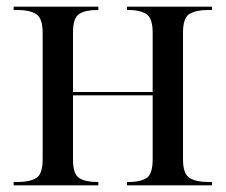

<svg xmlns="http://www.w3.org/2000/svg" viewBox="-20 -556 677 576"><path d="M21 0V-10H34Q68 -10 88 -21.5Q108 -33 108 -78V-457Q108 -502 88 -514Q68 -526 34 -526H21V-536H275V-526H271Q237 -526 218 -514.5Q199 -503 199 -458V-280H438V-457Q438 -502 419 -514Q400 -526 366 -526H361V-536H616V-526H603Q569 -526 549 -514.5Q529 -503 529 -458V-78Q529 -34 549 -22Q569 -10 604 -10H616V0H361V-10H366Q400 -10 419 -21.5Q438 -33 438 -78V-270H199V-78Q199 -33 218 -21.5Q237 -10 272 -10H275V0Z"/></svg>

Font: Noto Serif Display SemiCondensed
Style: Regular
Weight: 400
Width: 4
Designer: Monotype Design Team
Foundry: Monotype Imaging Inc.
Version: Version 2.009